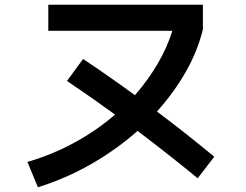

<svg xmlns="http://www.w3.org/2000/svg" viewBox="-20 -751 1040 811"><path d="M140 40 96 -67Q202 -98 296 -149.5Q390 -201 466 -267Q367 -339 263 -409L331 -502Q443 -427 550 -349Q605 -412 645.5 -481Q686 -550 708 -621H184V-731H837V-627Q815 -536 765 -448Q715 -360 643 -280Q767 -187 885 -89L815 2Q691 -100 561 -198Q473 -120 366 -58.5Q259 3 140 40Z"/></svg>

Font: Murecho Medium
Style: Regular
Weight: 500
Designer: Neil Summerour
Foundry: Positype
Version: Version 1.010; ttfautohint (v1.8.3)